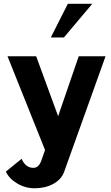

<svg xmlns="http://www.w3.org/2000/svg" viewBox="-20 -800 592 1024"><path d="M472.2 -779.8 320.8 -600.1H251L341.8 -779.8ZM543 -500 321.8 117.2Q307.1 157.2 264.2 180.7Q221.2 204.1 165 204.1Q114.7 204.1 71.8 178.5Q28.8 152.8 11.2 115.2L95.2 46.9Q116.2 95.2 158.2 95.2Q186.5 95.2 200.2 57.1L220.2 0L20 -500H172.9L290 -180.2L399.9 -500Z"/></svg>

Font: Perun
Style: Bold
Weight: 700
Foundry: Copyright (c) Stefan Peev, Context Ltd, 2016
Version: Version 1.0000